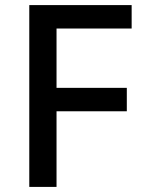

<svg xmlns="http://www.w3.org/2000/svg" viewBox="-20 -734 568 754"><path d="M202 0H95V-714H497V-622H202V-389H478V-297H202Z"/></svg>

Font: Noto Sans Ol Chiki Medium
Style: Regular
Weight: 500
Designer: Monotype Design Team, Lewis McGuffie
Foundry: Monotype Imaging Inc.
Version: Version 2.003; ttfautohint (v1.8.4.7-5d5b)